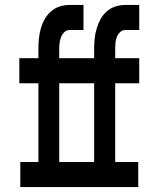

<svg xmlns="http://www.w3.org/2000/svg" viewBox="-20 -755 640 775"><path d="M62 0V-101H135V-419H58V-520H135V-557Q135 -578 137 -598.5Q139 -619 144.5 -639Q150 -659 160 -677Q170 -695 186 -709Q202 -723 221.5 -729Q241 -735 261 -735H317V-634H261Q249 -634 240 -625.5Q231 -617 226.5 -605.5Q222 -594 220.5 -582Q219 -570 219 -557V-520H360V-557Q360 -578 362 -598.5Q364 -619 370 -639Q376 -659 385.5 -677Q395 -695 411 -709Q427 -723 446.5 -729Q466 -735 486 -735H542V-634H486Q474 -634 465 -625.5Q456 -617 451.5 -605.5Q447 -594 446 -582Q445 -570 445 -557V-520H542V-419H445V-101H538V0ZM219 -101H360V-419H219Z"/></svg>

Font: R Plex Mono
Style: Bold
Weight: 700
Monospace: yes
Designer: Belleve Invis
Foundry: Belleve Invis
Version: Version 31.8.0